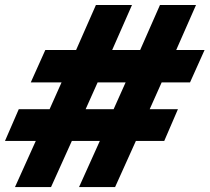

<svg xmlns="http://www.w3.org/2000/svg" viewBox="-35 -672 837 767"><path d="M748 -651.9 668.9 -472.2H782.2L724.1 -342.8H610.8L563 -235.8H675.8L621.1 -108.9H507.8L424.8 75.2H280.8L363.8 -108.9H252L168.9 75.2H24.9L107.9 -108.9H-15.1L40 -235.8H163.1L210.9 -342.8H87.9L146 -472.2H269L348.1 -651.9H492.2L413.1 -472.2H524.9L604 -651.9ZM466.8 -342.8H355L307.1 -235.8H418.9Z"/></svg>

Font: Stilu Bold
Style: Italic
Weight: 700
Italic angle: -10°
Designer: Genilson Lima Santos
Foundry: Genilson Lima Santos
Version: Version 1.200;PS 001.200;hotconv 1.0.88;makeotf.lib2.5.64775